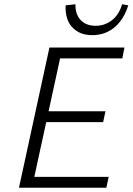

<svg xmlns="http://www.w3.org/2000/svg" viewBox="-20 -881 622 901"><path d="M479 0H69L212 -658H564L554 -607H262L141 -51H490ZM156 -308 167 -359H475L464 -308ZM413 -716Q354 -716 319.5 -752.5Q285 -789 288 -856L334 -861Q333 -815 358 -787.5Q383 -760 429 -760Q471 -760 504.5 -785.5Q538 -811 553 -861L582 -856Q561 -789 517 -752.5Q473 -716 413 -716Z"/></svg>

Font: Ysabeau Infant Light
Style: Italic
Weight: 300
Italic angle: -12°
Designer: Christian Thalmann (Catharsis Fonts)
Version: Version 2.001;gftools[0.9.30]; featfreeze: ss01,ss02,lnum